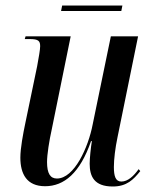

<svg xmlns="http://www.w3.org/2000/svg" viewBox="-20 -668 552 698"><path d="M202 -628H421L425 -648H206ZM390 10C441 10 465 -15 490 -46L484 -53C466 -28 445 -8 421 -8C400 -8 394 -28 394 -61C394 -89 399 -130 407 -168L482 -536H383L317 -216C301 -132 250 -19 187 -19C163 -19 151 -37 151 -79C151 -106 159 -157 168 -197L237 -536H73L70 -526H88C120 -526 126 -519 126 -500C126 -488 121 -460 115 -427L72 -220C64 -182 54 -129 54 -95C54 -36 77 9 144 9C213 9 271 -39 311 -155H314C310 -131 306 -92 306 -73C306 -27 322 10 390 10Z"/></svg>

Font: Noto Serif Display ExtraCondensed Medium
Style: Italic
Weight: 500
Width: 2
Italic angle: -12°
Designer: Monotype Design Team
Foundry: Monotype Imaging Inc.
Version: Version 2.009